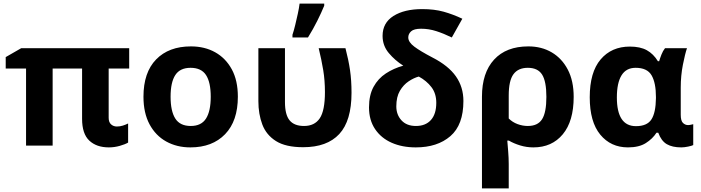

<svg xmlns="http://www.w3.org/2000/svg" viewBox="-20 -816 3927 1076"><path d="M635 -107Q652 -107 668 -112Q684 -117 698 -124V-17Q681 -7 651 1.5Q621 10 590 10Q521 10 480.5 -28Q440 -66 440 -150V-432H275V0H126V-432H12V-496L99 -546H704V-432H589V-156Q589 -131 602.5 -119Q616 -107 635 -107Z M1313 -274Q1313 -138 1241.5 -64Q1170 10 1047 10Q971 10 911.5 -23Q852 -56 818 -119.5Q784 -183 784 -274Q784 -410 855 -483Q926 -556 1050 -556Q1127 -556 1186 -523Q1245 -490 1279 -427.5Q1313 -365 1313 -274ZM936 -274Q936 -193 962.5 -151.5Q989 -110 1049 -110Q1108 -110 1134.5 -151.5Q1161 -193 1161 -274Q1161 -355 1134.5 -395.5Q1108 -436 1048 -436Q989 -436 962.5 -395.5Q936 -355 936 -274Z M1679 9Q1581 9 1526.5 -25.5Q1472 -60 1450 -118.5Q1428 -177 1428 -249V-546H1577V-244Q1577 -173 1603 -141.5Q1629 -110 1684 -110Q1743 -110 1772 -153Q1801 -196 1801 -300Q1801 -365 1791.5 -422.5Q1782 -480 1766 -546H1916Q1933 -481 1941.5 -423.5Q1950 -366 1950 -296Q1950 -139 1881.5 -65Q1813 9 1679 9ZM1619 -606V-621Q1627 -645 1634.5 -676Q1642 -707 1649 -739Q1656 -771 1659 -796H1797V-784Q1781 -745 1758 -699Q1735 -653 1706 -606Z M2346 -765Q2414 -765 2466 -750.5Q2518 -736 2571 -711L2512 -606Q2467 -628 2425 -641.5Q2383 -655 2340 -655Q2300 -655 2284 -640.5Q2268 -626 2268 -606Q2268 -580 2302 -554.5Q2336 -529 2403 -494Q2493 -448 2535 -388Q2577 -328 2577 -250Q2577 -116 2504 -53Q2431 10 2310 10Q2234 10 2175 -16Q2116 -42 2082 -92.5Q2048 -143 2048 -214Q2048 -283 2073.5 -329.5Q2099 -376 2142.5 -404.5Q2186 -433 2240 -448Q2194 -477 2159 -518.5Q2124 -560 2124 -615Q2124 -688 2185 -726.5Q2246 -765 2346 -765ZM2327 -387Q2300 -380 2270.5 -360.5Q2241 -341 2221 -307Q2201 -273 2201 -220Q2201 -173 2230 -141.5Q2259 -110 2311 -110Q2365 -110 2395 -143.5Q2425 -177 2425 -240Q2425 -292 2398 -327.5Q2371 -363 2327 -387Z M3195 -273Q3195 -137 3134 -63.5Q3073 10 2969 10Q2931 10 2895 -1Q2859 -12 2832 -28H2823Q2825 -5 2828 33Q2831 71 2831 103V240H2681V-274Q2681 -408 2749 -482Q2817 -556 2941 -556Q3015 -556 3072 -522.5Q3129 -489 3162 -426Q3195 -363 3195 -273ZM2938 -436Q2884 -436 2857.5 -400Q2831 -364 2831 -281V-152Q2852 -131 2880.5 -120.5Q2909 -110 2938 -110Q2994 -110 3018 -148Q3042 -186 3042 -273Q3042 -360 3018 -398Q2994 -436 2938 -436Z M3499 10Q3403 10 3344 -61.5Q3285 -133 3285 -271Q3285 -411 3346 -483Q3407 -555 3510 -555Q3568 -555 3605 -534.5Q3642 -514 3667 -473H3674Q3679 -490 3687 -510.5Q3695 -531 3707 -546H3830Q3819 -514 3807 -453Q3795 -392 3795 -325V-173Q3795 -139 3807.5 -127Q3820 -115 3836 -115Q3843 -115 3852 -117Q3861 -119 3865 -120V-3Q3858 1 3836.5 5.5Q3815 10 3798 10Q3748 10 3717 -8Q3686 -26 3669 -72H3659Q3637 -38 3599 -14Q3561 10 3499 10ZM3544 -109Q3606 -109 3630.5 -146.5Q3655 -184 3656 -266V-272Q3656 -352 3631.5 -394Q3607 -436 3542 -436Q3489 -436 3463 -393.5Q3437 -351 3437 -270Q3437 -109 3544 -109Z"/></svg>

Font: Noto Sans IKEA
Style: Bold
Weight: 600
Designer: Monotype Design Team
Foundry: Monotype Imaging Inc.
Version: Version 2.001